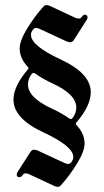

<svg xmlns="http://www.w3.org/2000/svg" viewBox="-20 -727 410 757"><path d="M33.2 -334Q33.2 -387.2 89.4 -452.6Q92.3 -456.1 92.3 -458.3Q92.3 -460.4 89.4 -463.4Q57.6 -497.6 57.6 -536.1Q57.6 -566.4 87.2 -614.7Q116.7 -663.1 150.9 -700.7Q156.7 -707 163.1 -707Q169.4 -707 176.8 -703.6L277.3 -656.7Q283.7 -653.8 291 -653.8Q298.3 -653.8 303.2 -661.4Q308.1 -668.9 314.5 -668.9Q325.2 -668.9 325.2 -657.7Q325.2 -653.8 322.3 -649.4L271.5 -569.8Q265.6 -560.5 257.6 -560.5Q249.5 -560.5 242.2 -564L134.8 -613.8Q128.4 -616.7 121.6 -616.7Q114.7 -616.7 108.4 -607.7Q102.1 -598.6 102.1 -589.4Q102.1 -546.9 220 -492.2Q337.9 -437.5 337.9 -363.3Q337.9 -310.5 281.7 -244.6Q278.8 -241.2 278.8 -239Q278.8 -236.8 281.7 -233.9Q313.5 -199.7 313.5 -161.1Q313.5 -130.9 283.9 -82.5Q254.4 -34.2 220.2 3.4Q214.4 9.8 208 9.8Q201.7 9.8 194.3 6.3L93.8 -40.5Q87.4 -43.5 80.3 -43.5Q73.2 -43.5 68.4 -35.9Q63.5 -28.3 56.6 -28.3Q45.9 -28.3 45.9 -39.6Q45.9 -43.5 48.8 -47.9L99.6 -127.4Q105.5 -136.7 113.5 -136.7Q121.6 -136.7 128.9 -133.3L236.3 -83.5Q242.7 -80.6 249.5 -80.6Q256.3 -80.6 262.7 -89.6Q269 -98.6 269 -107.9Q269 -150.4 151.1 -205.1Q33.2 -259.8 33.2 -334ZM90.3 -394Q90.3 -342.3 183.6 -299.3Q224.6 -280.3 251.5 -260.7Q255.9 -257.8 259.5 -257.8Q263.2 -257.8 266.1 -261.7Q280.8 -281.2 280.8 -303.2Q280.8 -355 187.5 -397.9Q146.5 -417 119.6 -436.5Q115.2 -439.5 111.6 -439.5Q107.9 -439.5 105 -435.5Q90.3 -416 90.3 -394Z"/></svg>

Font: UnifrakturMaguntia19
Style: Book
Weight: 400
Designer: j. 'mach' wust, Gerrit Ansmann, Georg Duffner, based on a font by Peter Wiegel, original typeface by Carl Albert Fahrenw
Version: Version 2017-03-19